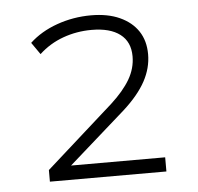

<svg xmlns="http://www.w3.org/2000/svg" viewBox="-40 -750 543 527"><g transform="rotate(-5 231.5 -486.5)"><path d="M77 -264V-296L263 -462Q298 -494 315.5 -524Q333 -554 333 -587Q333 -627 305.5 -648Q278 -669 227 -669Q186 -669 148.5 -655.5Q111 -642 82 -615L59 -648Q90 -677 135 -693Q180 -709 229 -709Q275 -709 308 -694Q341 -679 358.5 -652.5Q376 -626 376 -589Q376 -551 356.5 -515Q337 -479 295 -441L133 -298L132 -303H398V-264Z"/></g></svg>

Font: Nunito Sans 10pt SemiExpanded ExtraLight
Style: Regular
Weight: 250
Width: 6
Designer: Vernon Adams
Foundry: Vernon Adams
Version: Version 3.101;gftools[0.9.27]